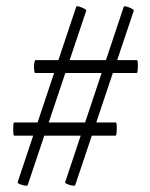

<svg xmlns="http://www.w3.org/2000/svg" viewBox="-20 -506 478 610"><path d="M63 84Q56 84 45.5 80Q35 76 36 73L222 -484Q223 -489 239 -482.5Q255 -476 254 -472L68 82Q68 84 63 84ZM22 -96Q22 -117 25 -117H348Q351 -117 351 -99Q351 -75 347 -75H25Q22 -75 22 -96ZM214 84Q207 84 196.5 80Q186 76 187 73L373 -484Q374 -489 390 -482.5Q406 -476 405 -472L219 82Q219 84 214 84ZM88 -295Q88 -302 89.5 -308.5Q91 -315 92 -315H415Q418 -315 418 -298Q418 -274 414 -274H92Q90 -274 89 -280.5Q88 -287 88 -295Z"/></svg>

Font: Cormorant Infant Medium
Style: Italic
Weight: 500
Italic angle: -10°
Designer: Christian Thalmann (Catharsis Fonts)
Foundry: Catharsis Fonts
Version: Version 4.000